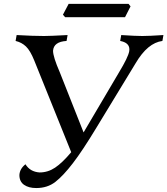

<svg xmlns="http://www.w3.org/2000/svg" viewBox="-20 -869 859 986"><path d="M166 96.7Q127.4 96.7 103.5 80.1Q79.6 63.5 79.6 29.8Q81.5 -2.4 110.8 -25.4Q134.3 13.2 183.1 16.6Q226.1 16.6 262.9 -8.1Q299.8 -32.7 345.7 -87.4L155.8 -558.6Q135.3 -609.4 113.3 -630.4Q91.3 -651.4 60.1 -658.7L65.4 -689Q150.4 -684.1 206.1 -684.1Q237.3 -684.1 327.1 -689L321.8 -658.7Q255.9 -654.8 252.4 -608.4Q252.4 -577.1 287.1 -497.6L409.2 -189L591.3 -497.6Q637.7 -574.2 643.6 -605.5L644.5 -615.2Q644.5 -649.9 597.2 -658.7L602.5 -689Q676.3 -684.1 710.9 -684.1Q745.6 -684.1 819.3 -689L814 -658.7Q738.3 -648.9 677.2 -545.4L474.6 -212.4Q403.8 -95.2 354.2 -30.8Q304.7 33.7 264.2 65.2Q223.6 96.7 166 96.7ZM622.1 -780.8H314.5L303.2 -793.5L332.5 -849.1H640.1L650.4 -836.4Z"/></svg>

Font: Kelvinch
Style: Italic
Weight: 400
Italic angle: -10°
Designer: Paul James Miller
Foundry: High-Logic / Made with FontCreator
Version: Version 3.40;July 22, 2017;FontCreator 11.0.0.2388 64-bit